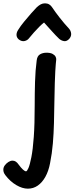

<svg xmlns="http://www.w3.org/2000/svg" viewBox="-107 -867 447 1151"><path d="M113 -505Q116 -531 132.5 -541Q149 -551 172 -551Q195 -551 208 -544Q221 -537 226 -527.5Q231 -518 230 -509Q229 -499 227.5 -483.5Q226 -468 224.5 -441Q223 -414 221.5 -369Q220 -324 219 -254Q218 -190 216.5 -129Q215 -68 210 -8Q205 52 193 112Q184 159 165 193Q146 227 119.5 245.5Q93 264 60 264Q27 264 -9.5 242.5Q-46 221 -75 183Q-83 172 -85 164.5Q-87 157 -87 150Q-87 136 -78 124Q-69 112 -56.5 104Q-44 96 -32 96Q-21 96 -12 102Q-3 108 5 120Q19 139 30.5 149.5Q42 160 49 160Q55 160 63.5 140.5Q72 121 81 75.5Q90 30 95.5 -46Q101 -122 101 -236Q101 -307 103 -376.5Q105 -446 113 -505ZM68 -639Q58 -625 40.5 -621Q23 -617 5 -631Q-8 -643 -8 -658Q-8 -673 2 -688Q16 -711 37.5 -737Q59 -763 79.5 -786.5Q100 -810 113 -823Q126 -835 137.5 -841Q149 -847 163 -847Q177 -847 188 -840.5Q199 -834 207 -821Q222 -798 250 -762Q278 -726 307 -695Q318 -682 319.5 -665.5Q321 -649 308 -634Q293 -618 277 -620.5Q261 -623 248 -634Q228 -653 203 -681Q178 -709 157 -732Q144 -722 128 -706Q112 -690 96.5 -672.5Q81 -655 68 -639Z"/></svg>

Font: Playpen Sans Medium
Style: Regular
Weight: 500
Designer: Laura Meseguer, Veronika Burian, José Scaglione
Foundry: TypeTogether
Version: Version 1.001